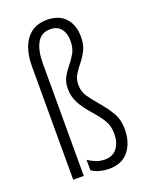

<svg xmlns="http://www.w3.org/2000/svg" viewBox="-146 -838 707 922"><g transform="rotate(-20 208.0 -377.5)"><path d="M338 -633Q338 -592 324 -564.5Q310 -537 292 -515Q274 -493 260.5 -471Q247 -449 247 -420Q247 -386 263.5 -361Q280 -336 307 -305Q346 -259 365 -225Q384 -191 384 -144Q384 -77 350 -33.5Q316 10 249 10Q226 10 202.5 4Q179 -2 161 -15V-68Q180 -55 201 -47Q222 -39 246 -39Q286 -39 307.5 -67.5Q329 -96 329 -141Q329 -180 312 -208.5Q295 -237 264 -272Q229 -311 211 -345Q193 -379 193 -418Q193 -453 206.5 -477.5Q220 -502 238 -523.5Q256 -545 270 -570Q284 -595 284 -632Q284 -670 265.5 -693.5Q247 -717 210 -717Q165 -717 143.5 -679Q122 -641 122 -575V0H68V-577Q68 -666 105 -715.5Q142 -765 211 -765Q272 -765 305 -729Q338 -693 338 -633Z"/></g></svg>

Font: Noto Sans Lao UI ExtCond Light
Style: Regular
Weight: 300
Width: 2
Designer: Monotype Design Team
Foundry: Monotype Imaging Inc.
Version: Version 2.000; ttfautohint (v1.8.4.7-5d5b)